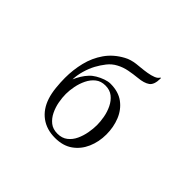

<svg xmlns="http://www.w3.org/2000/svg" viewBox="-172 -1081 1345 1345"><g transform="rotate(45 500.0 -409.0)"><path d="M650 -270Q650 -305 642.5 -346Q635 -387 617 -424Q599 -461 569.5 -484.5Q540 -508 496 -508Q452 -508 422.5 -484.5Q393 -461 375 -424Q357 -387 349 -346Q341 -305 341 -270Q341 -234 348.5 -193Q356 -152 374 -115Q392 -78 421.5 -54.5Q451 -31 496 -31Q541 -31 571 -54.5Q601 -78 618 -114.5Q635 -151 642.5 -192.5Q650 -234 650 -270ZM743 -270Q743 -197 716 -135Q689 -73 636.5 -35.5Q584 2 505 2Q422 2 364 -40.5Q306 -83 280 -162Q267 -202 262 -252Q257 -302 257 -345Q257 -425 275.5 -500.5Q294 -576 337.5 -638.5Q381 -701 455 -741Q475 -752 496 -758Q517 -764 539 -767Q555 -769 583 -771.5Q611 -774 641.5 -779Q672 -784 696 -793.5Q720 -803 728 -819L730 -820Q734 -820 734 -816Q734 -753 704.5 -732Q675 -711 618 -706Q577 -702 535 -694Q493 -686 456 -666Q420 -647 394.5 -614.5Q369 -582 350 -547Q330 -510 316.5 -463.5Q303 -417 302 -375Q313 -401 329 -427Q345 -453 364 -473Q380 -491 406 -506.5Q432 -522 460.5 -532Q489 -542 512 -542Q591 -542 642 -504Q693 -466 718 -404Q743 -342 743 -270Z"/></g></svg>

Font: Kaisei HarunoUmi
Style: Regular
Weight: 400
Designer: Font-Kai, 金井和夫
Foundry: KAZUO KANAI
Version: Version 5.003